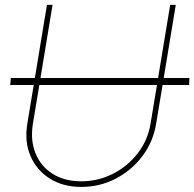

<svg xmlns="http://www.w3.org/2000/svg" viewBox="-20 -747 789 779"><path d="M748.6 -430.4 747.2 -402H639.6L613.6 -245.7Q601.6 -171.9 557.9 -113.8Q514.2 -55.8 449.6 -22.2Q384.9 11.4 309.7 11.4Q235.8 11.4 182.2 -22.4Q128.6 -56.1 103.7 -114.2Q78.8 -172.2 90.9 -245.7L116.8 -402H21.3L24.1 -430.4H121.4L170.5 -727.3H193.2L144.2 -430.4H621.4L670.5 -727.3H693.2L644.2 -430.4ZM616.8 -402H139.6L113.6 -245.7Q102.6 -178.3 123.9 -125.4Q145.2 -72.4 193.2 -41.9Q241.1 -11.4 309.7 -11.4Q378.2 -11.4 438.2 -41.9Q498.2 -72.4 539.1 -125.4Q579.9 -178.3 590.9 -245.7Z"/></svg>

Font: Inter Thin  BETA
Style: Italic
Weight: 100
Italic angle: -9.39999°
Designer: Rasmus Andersson
Foundry: rsms
Version: Version 3.011;git-f93a4a705